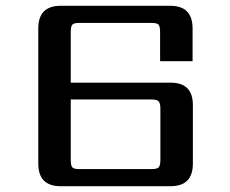

<svg xmlns="http://www.w3.org/2000/svg" viewBox="-20 -642 792 662"><path d="M533 -91V-266Q533 -285 527.5 -292Q522 -299 503 -299H224V-91Q224 -72 229 -65.5Q234 -59 253 -59H503Q522 -59 527.5 -65.5Q533 -72 533 -91ZM224 -357H568Q645 -357 645 -280V-78Q645 0 568 0H189Q112 0 112 -78V-544Q112 -622 189 -622H567Q644 -622 644 -544V-431H532V-531Q532 -550 527 -556.5Q522 -563 503 -563H253Q234 -563 229 -556.5Q224 -550 224 -531Z"/></svg>

Font: Sarpanch Medium
Style: Regular
Weight: 500
Designer: Manushi Parikh (Devanagari and Latin), Jyotish Sonowal (Devanagari)
Foundry: Indian Type Foundry
Version: Version 2.004;PS 1.0;hotconv 1.0.78;makeotf.lib2.5.61930; tt